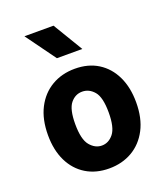

<svg xmlns="http://www.w3.org/2000/svg" viewBox="-148 -916 895 1026"><g transform="rotate(-20 300.0 -402.5)"><path d="M296.5 7.5Q221.5 7.5 165.8 -26.5Q110 -60.5 79.2 -123.2Q48.5 -186 48.5 -271.5Q48.5 -361 81.2 -424.8Q114 -488.5 171.8 -522.5Q229.5 -556.5 304 -556.5Q380 -556.5 435.5 -521.8Q491 -487 521.2 -424Q551.5 -361 551.5 -276Q551.5 -186 518.5 -122.8Q485.5 -59.5 428 -26Q370.5 7.5 296.5 7.5ZM301 -121Q340 -121 367.5 -155.5Q395 -190 395 -275Q395 -361.5 366.8 -394.8Q338.5 -428 299 -428Q259.5 -428 232.5 -394.8Q205.5 -361.5 205.5 -277.5Q205.5 -190 234.2 -155.5Q263 -121 301 -121ZM378.5 -642H234L111 -811.5H276.5Z"/></g></svg>

Font: Spline Sans Mono
Style: Bold
Weight: 700
Designer: Eben Sorkin, Mirko Velimirovic
Foundry: Sorkin Type
Version: Version 1.004